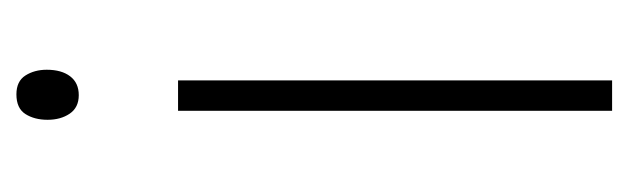

<svg xmlns="http://www.w3.org/2000/svg" viewBox="-286 -480 766 234"><g transform="rotate(-90 97.0 -363.0)"><path d="M99 -726Q115 -726 122 -715Q129 -704 129 -689Q129 -671 121 -660.5Q113 -650 98 -650Q83 -650 75.5 -661Q68 -672 68 -688Q68 -704 75 -715Q82 -726 99 -726ZM116 -529V0H79V-529Z"/></g></svg>

Font: Noto Sans Lao Condensed ExtraLight
Style: Regular
Weight: 200
Width: 3
Designer: Monotype Design Team
Foundry: Monotype Imaging Inc.
Version: Version 2.003; ttfautohint (v1.8.4.7-5d5b)